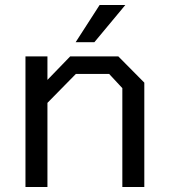

<svg xmlns="http://www.w3.org/2000/svg" viewBox="-20 -749 675 769"><path d="M283 -580 379 -729H482L358 -580ZM82 0V-523H170V-429L261 -523H454L558 -418V0H470V-396L417 -453H284L170 -337V0Z"/></svg>

Font: Tomorrow
Style: Regular
Weight: 400
Designer: Tony de Marco, Monica Rizzolli
Foundry: Just in Type
Version: Version 2.002